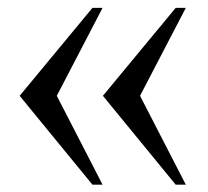

<svg xmlns="http://www.w3.org/2000/svg" viewBox="-20 -477 541 500"><path d="M220.7 3.9 31.2 -227.5 220.7 -456.5H247.1L127.9 -227.5L247.1 3.9ZM437.5 3.9 248 -227.5 437.5 -456.5H463.9L344.7 -227.5L463.9 3.9Z"/></svg>

Font: Awami Nastaliq
Style: Regular
Weight: 400
Designer: Peter Martin, SIL International
Foundry: SIL International
Version: Version 3.100